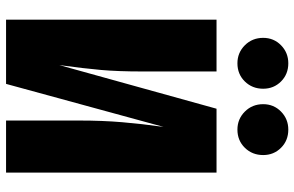

<svg xmlns="http://www.w3.org/2000/svg" viewBox="-189 -783 972 634"><g transform="rotate(90 297.0 -466.0)"><path d="M550 0H378V-241Q378 -318 383.5 -383Q389 -448 399 -520L257 0H45V-695H216V-448Q216 -370 211 -313.5Q206 -257 195 -176L339 -695H550ZM273 -849Q273 -813 249 -788.5Q225 -764 189 -764Q154 -764 129.5 -788.5Q105 -813 105 -849Q105 -884 129.5 -908Q154 -932 189 -932Q225 -932 249 -908Q273 -884 273 -849ZM492 -849Q492 -813 468 -788.5Q444 -764 408 -764Q373 -764 348.5 -788.5Q324 -813 324 -849Q324 -884 348.5 -908Q373 -932 408 -932Q444 -932 468 -908Q492 -884 492 -849Z"/></g></svg>

Font: Fira Sans Condensed ExtraBold
Style: Regular
Weight: 800
Width: 3
Designer: Carrois Corporate & Edenspiekermann AG
Foundry: Carrois Corporate GbR & Edenspiekermann AG
Version: Version 4.203